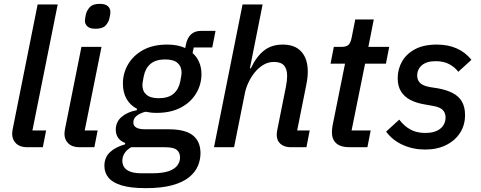

<svg xmlns="http://www.w3.org/2000/svg" viewBox="-20 -763 2494 995"><path d="M202 0H121Q84 0 63.5 -19.5Q43 -39 43 -70Q43 -76 44 -82Q45 -88 46 -95L175 -740H279L148 -87H219Z M475 -614Q446 -614 433 -626Q420 -638 420 -656Q420 -662 421.5 -669.5Q423 -677 425 -689Q431 -711 446.5 -727Q462 -743 497 -743Q526 -743 539 -731Q552 -719 552 -701Q552 -695 551 -687Q550 -679 547 -668Q542 -646 526.5 -630Q511 -614 475 -614ZM469 0H392Q355 0 334.5 -19.5Q314 -39 314 -70Q314 -76 315 -82Q316 -88 317 -95L402 -520H506L419 -87H486Z M1019 31Q1019 65 1005.5 97Q992 129 960.5 155Q929 181 874 196.5Q819 212 735 212Q658 212 611 198Q564 184 542.5 158Q521 132 521 97Q521 53 549.5 26Q578 -1 628 -15L629 -22Q605 -31 592.5 -48.5Q580 -66 580 -91Q580 -131 610 -157Q640 -183 689 -192L690 -199Q654 -218 635.5 -251Q617 -284 617 -330Q617 -384 644 -430Q671 -476 722 -504Q773 -532 847 -532Q874 -532 897.5 -527.5Q921 -523 940 -514L943 -530Q950 -566 969.5 -584.5Q989 -603 1022 -603H1097L1080 -517H984L978 -488Q1000 -469 1012 -441Q1024 -413 1024 -379Q1024 -325 996.5 -279Q969 -233 917 -205.5Q865 -178 791 -178Q776 -178 762 -179.5Q748 -181 734 -184Q707 -177 689 -163.5Q671 -150 671 -128Q671 -111 686 -102Q701 -93 733 -93H854Q940 -93 979.5 -61.5Q1019 -30 1019 31ZM913 53Q913 28 896.5 14Q880 0 835 0H660Q637 13 625.5 31Q614 49 614 70Q614 89 623.5 103.5Q633 118 655 126.5Q677 135 715 135H769Q821 135 852.5 124.5Q884 114 898.5 95Q913 76 913 53ZM803 -254Q852 -254 879 -277Q906 -300 914 -340Q918 -362 919.5 -370.5Q921 -379 921 -386Q921 -418 900.5 -436.5Q880 -455 836 -455Q787 -455 760 -432Q733 -409 725 -368Q721 -347 719.5 -338Q718 -329 718 -322Q718 -290 739 -272Q760 -254 803 -254Z M1089 0 1237 -740H1341L1275 -409H1280Q1308 -469 1347.5 -500.5Q1387 -532 1445 -532Q1509 -532 1542 -495Q1575 -458 1575 -392Q1575 -376 1573 -358.5Q1571 -341 1567 -322L1520 -87H1585L1568 0H1487Q1454 0 1434 -17Q1414 -34 1414 -66Q1414 -72 1415 -78Q1416 -84 1417 -90L1462 -315Q1465 -330 1466.5 -344Q1468 -358 1468 -370Q1468 -405 1452 -423.5Q1436 -442 1400 -442Q1373 -442 1350.5 -430Q1328 -418 1309 -398Q1287 -374 1271 -342.5Q1255 -311 1249 -280L1193 0Z M1884 0H1793Q1745 0 1722.5 -20.5Q1700 -41 1700 -78Q1700 -85 1701 -93.5Q1702 -102 1703 -110L1768 -433H1693L1710 -520H1748Q1777 -520 1787.5 -532Q1798 -544 1803 -571L1821 -662H1917L1889 -520H1997L1980 -433H1872L1802 -87H1901Z M2183 12Q2121 12 2067.5 -12Q2014 -36 1981 -81L2049 -143Q2074 -110 2106.5 -92Q2139 -74 2184 -74Q2234 -74 2261.5 -96Q2289 -118 2289 -155Q2289 -176 2276 -191.5Q2263 -207 2225 -214L2180 -222Q2138 -229 2107 -245Q2076 -261 2058.5 -288.5Q2041 -316 2041 -358Q2041 -404 2063 -443.5Q2085 -483 2130 -507.5Q2175 -532 2244 -532Q2302 -532 2347 -512Q2392 -492 2423 -453L2355 -391Q2337 -415 2308 -430.5Q2279 -446 2238 -446Q2191 -446 2166.5 -425Q2142 -404 2142 -371Q2142 -349 2156 -334Q2170 -319 2206 -312L2251 -305Q2294 -297 2325.5 -281Q2357 -265 2373.5 -237Q2390 -209 2390 -167Q2390 -115 2364.5 -75Q2339 -35 2292.5 -11.5Q2246 12 2183 12Z"/></svg>

Font: IBM Plex Sans Medium
Style: Italic
Weight: 500
Italic angle: -11.31°
Designer: Mike Abbink, Paul van der Laan, Pieter van Rosmalen
Foundry: Bold Monday
Version: Version 3.201